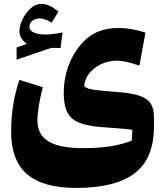

<svg xmlns="http://www.w3.org/2000/svg" viewBox="-20 -674 820 959"><path d="M676.3 -346.2Q604 -371.1 564.9 -371.1Q522 -371.1 485.6 -354Q449.2 -336.9 426.3 -308.1Q403.3 -279.3 400.4 -244.1Q407.2 -236.3 420.7 -231.7Q434.1 -227.1 466.1 -223.4Q498 -219.7 560.5 -214.8Q633.3 -210 674.3 -196.5Q715.3 -183.1 732.2 -157.5Q749 -131.8 749 -89.8V-41.5Q749 117.2 653.3 190.9Q557.6 264.6 359.4 264.6Q194.3 264.6 115 195.8Q35.6 127 35.6 -16.1Q35.6 -155.3 77.1 -274.9L193.8 -238.3Q167 -135.3 167 -70.3Q167 -1 222.7 32.5Q278.3 65.9 393.1 65.9Q473.1 65.9 530 56.9Q586.9 47.9 637.7 28.8L641.1 -24.9Q634.8 -26.9 622.6 -28.3Q610.4 -29.8 580.1 -32.2Q549.8 -34.7 489.3 -39.1Q416.5 -44.4 374.8 -61.5Q333 -78.6 315.7 -114.3Q298.3 -149.9 298.3 -210Q298.3 -279.8 321.3 -343Q344.2 -406.2 384.5 -452.6Q424.8 -499 475.6 -518.1Q515.1 -534.2 574.7 -534.2Q634.8 -534.2 706.5 -511.2ZM127 -540.5Q127 -520.5 150.4 -511Q173.8 -501.5 205.1 -501.5Q223.6 -501.5 247.6 -504.4Q271.5 -507.3 292.5 -512.2L282.2 -434.1L236.3 -435.1L63 -376V-437L114.7 -454.6Q97.7 -466.3 87.4 -482.4Q77.1 -498.5 77.1 -519.5Q77.1 -544.4 91.8 -575.9Q106.4 -607.4 131.1 -630.9Q155.8 -654.3 185.1 -654.3Q208.5 -654.3 227.5 -645.5Q246.6 -636.7 272 -615.7L237.8 -560.5Q204.6 -582 176.8 -582Q157.2 -582 142.1 -570.6Q127 -559.1 127 -540.5Z"/></svg>

Font: Pinar ExtraBold
Style: Regular
Weight: 800
Designer: Amin Abedi
Version: Version 3.000